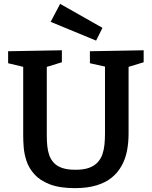

<svg xmlns="http://www.w3.org/2000/svg" viewBox="-20 -962 784 993"><path d="M445 -697 723 -702V-640L631 -612L645 -643V-271Q645 -225 637 -183Q629 -141 609.5 -105.5Q590 -70 558.5 -44Q527 -18 479.5 -3.5Q432 11 368 11Q288 11 237 -9Q186 -29 157.5 -61Q129 -93 117 -130Q105 -167 102.5 -201Q100 -235 100 -259V-643L114 -613L22 -635V-697L300 -702V-640L209 -612L222 -643V-259Q222 -233 224.5 -207.5Q227 -182 234.5 -160Q242 -138 258 -120.5Q274 -103 301 -93.5Q328 -84 370 -84Q413 -84 440.5 -94Q468 -104 485 -122.5Q502 -141 510 -165Q518 -189 520.5 -216Q523 -243 523 -271V-643L535 -615L445 -635ZM477 -752 242 -849 291 -942 510 -818Z"/></svg>

Font: Bitter Thin SemiBold
Style: Regular
Weight: 600
Version: Version 2.002